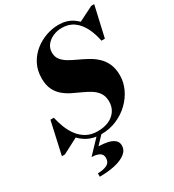

<svg xmlns="http://www.w3.org/2000/svg" viewBox="-270 -893 1162 1279"><g transform="rotate(-30 310.5 -253.0)"><path d="M266.5 14.5Q208 14.5 165.2 -7.8Q122.5 -30 93.5 -67.2Q64.5 -104.5 46.8 -149.2Q29 -194 20 -239H46Q54.5 -201 69.5 -161.5Q84.5 -122 109 -88.8Q133.5 -55.5 169.8 -35Q206 -14.5 256.5 -14.5Q306 -14.5 342.5 -31.2Q379 -48 399.2 -78.2Q419.5 -108.5 419.5 -148Q419.5 -188 402.5 -214Q385.5 -240 357.5 -258Q329.5 -276 296.2 -290.8Q263 -305.5 229.8 -321.8Q196.5 -338 168.8 -361.2Q141 -384.5 124 -419.2Q107 -454 107 -505.5Q107 -567.5 132.2 -615Q157.5 -662.5 198 -694.8Q238.5 -727 286.5 -743.5Q334.5 -760 380.5 -760Q444.5 -760 490.2 -728.8Q536 -697.5 564.5 -644Q593 -590.5 604 -525H577.5Q566.5 -583 543 -629.5Q519.5 -676 481.8 -703.5Q444 -731 390 -731Q355 -731 323.5 -717.5Q292 -704 272 -679.2Q252 -654.5 252 -621Q252 -588.5 269 -566.2Q286 -544 314.2 -527.2Q342.5 -510.5 376.5 -495Q410.5 -479.5 444.2 -461.2Q478 -443 506.2 -417.2Q534.5 -391.5 551.8 -354.2Q569 -317 569 -264Q569 -211.5 546 -162Q523 -112.5 481.8 -72.5Q440.5 -32.5 385.5 -9Q330.5 14.5 266.5 14.5ZM-35.5 10 20 -239H46L62 -152.5Q74.5 -123 86.2 -99.8Q98 -76.5 112 -55L-12.5 10ZM577.5 -525 568.5 -594.5Q557.5 -622 545.8 -646Q534 -670 515.5 -700L635 -760H657.5L604 -525ZM115 254.5V228.5Q156.5 228.5 185 214.8Q213.5 201 213.5 165.5Q213.5 139 191.8 126.5Q170 114 132.5 114L245.5 -5H284L208.5 74.5Q246.5 75.5 277.5 82.2Q308.5 89 327.5 104.5Q346.5 120 346.5 147Q346.5 183.5 315 207.5Q283.5 231.5 230.8 243Q178 254.5 115 254.5Z"/></g></svg>

Font: Bodoni Moda 9pt ExtraBold
Style: Italic
Weight: 800
Italic angle: -13°
Designer: Owen Earl
Foundry: indestructible type
Version: Version 2.004